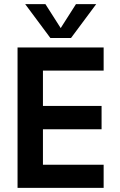

<svg xmlns="http://www.w3.org/2000/svg" viewBox="-20 -910 581 930"><path d="M65 -680H482V-568H188V-397H472V-284H188V-112H482V0H65ZM102 -890H200L274 -774L348 -890H446L324 -726H224Z"/></svg>

Font: Teachers SemiBold
Style: Regular
Weight: 600
Designer: Alfredo Marco Pradil & Chank Diesel
Version: Version 0.009